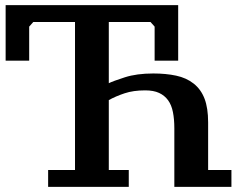

<svg xmlns="http://www.w3.org/2000/svg" viewBox="-20 -725 926 750"><path d="M483 5H168V-61H273V-639H110L94 -621V-488H2V-705H676V-488H584V-621L568 -639H405V-400Q421 -408 467.5 -423Q514 -438 579 -438Q628 -438 668 -429.5Q708 -421 736.5 -398.5Q765 -376 779 -339.5Q793 -303 793 -247V-61H884V5H661V-224Q661 -259 655.5 -287Q650 -315 636.5 -333.5Q623 -352 601.5 -362Q580 -372 547 -372Q501 -372 466.5 -360.5Q432 -349 405 -334V-61H483Z"/></svg>

Font: PT Serif Caption
Style: Semibold
Weight: 600
Designer: A.Korolkova, O.Umpeleva, V.Yefimov
Foundry: ParaType Ltd
Version: Version 1.00;May 2, 2020;FontCreator 12.0.0.2544 64-bit